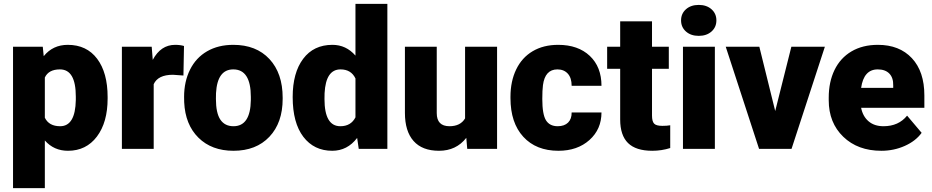

<svg xmlns="http://www.w3.org/2000/svg" viewBox="-20 -770 4821 993"><path d="M536.6 -260.3Q536.6 -137.2 481.2 -63.7Q425.8 9.8 331.5 9.8Q258.8 9.8 211.9 -43.5V203.1H47.4V-528.3H201.2L206.1 -479.5Q253.4 -538.1 330.6 -538.1Q428.2 -538.1 482.4 -466.1Q536.6 -394 536.6 -268.1ZM372.1 -270.5Q372.1 -411.1 290 -411.1Q231.4 -411.1 211.9 -369.1V-161.1Q233.4 -117.2 291 -117.2Q369.6 -117.2 372.1 -252.9Z M928.7 -379.4 874.5 -383.3Q796.9 -383.3 774.9 -334.5V0H610.4V-528.3H764.6L770 -460.4Q811.5 -538.1 885.7 -538.1Q912.1 -538.1 931.6 -532.2Z M932.1 -269Q932.1 -348.1 962.9 -409.9Q993.7 -471.7 1051.3 -504.9Q1108.9 -538.1 1186.5 -538.1Q1305.2 -538.1 1373.5 -464.6Q1441.9 -391.1 1441.9 -264.6V-258.8Q1441.9 -135.3 1373.3 -62.7Q1304.7 9.8 1187.5 9.8Q1074.7 9.8 1006.3 -57.9Q938 -125.5 932.6 -241.2ZM1096.7 -258.8Q1096.7 -185.5 1119.6 -151.4Q1142.6 -117.2 1187.5 -117.2Q1275.4 -117.2 1277.3 -252.4V-269Q1277.3 -411.1 1186.5 -411.1Q1104 -411.1 1097.2 -288.6Z M1493.7 -268.1Q1493.7 -393.6 1547.9 -465.8Q1602.1 -538.1 1699.2 -538.1Q1770 -538.1 1818.4 -482.4V-750H1983.4V0H1835.4L1827.1 -56.6Q1776.4 9.8 1698.2 9.8Q1604 9.8 1548.8 -62.5Q1493.7 -134.8 1493.7 -268.1ZM1658.2 -257.8Q1658.2 -117.2 1740.2 -117.2Q1794.9 -117.2 1818.4 -163.1V-364.3Q1795.9 -411.1 1741.2 -411.1Q1665 -411.1 1658.7 -288.1Z M2391.6 -57.1Q2339.4 9.8 2250.5 9.8Q2163.6 9.8 2118.9 -40.8Q2074.2 -91.3 2074.2 -186V-528.3H2238.8V-185.1Q2238.8 -117.2 2304.7 -117.2Q2361.3 -117.2 2385.3 -157.7V-528.3H2550.8V0H2396.5Z M2864.3 -117.2Q2898.9 -117.2 2918 -136Q2937 -154.8 2936.5 -188.5H3090.8Q3090.8 -101.6 3028.6 -45.9Q2966.3 9.8 2868.2 9.8Q2752.9 9.8 2686.5 -62.5Q2620.1 -134.8 2620.1 -262.7V-269.5Q2620.1 -349.6 2649.7 -410.9Q2679.2 -472.2 2734.9 -505.1Q2790.5 -538.1 2866.7 -538.1Q2969.7 -538.1 3030.3 -481Q3090.8 -423.8 3090.8 -326.2H2936.5Q2936.5 -367.2 2916.5 -389.2Q2896.5 -411.1 2862.8 -411.1Q2798.8 -411.1 2788.1 -329.6Q2784.7 -303.7 2784.7 -258.3Q2784.7 -178.7 2803.7 -147.9Q2822.8 -117.2 2864.3 -117.2Z M3352.1 -659.7V-528.3H3439V-414.1H3352.1V-172.4Q3352.1 -142.6 3362.8 -130.9Q3373.5 -119.1 3405.3 -119.1Q3429.7 -119.1 3446.3 -122.1V-4.4Q3401.9 9.8 3353.5 9.8Q3268.6 9.8 3228 -30.3Q3187.5 -70.3 3187.5 -151.9V-414.1H3120.1V-528.3H3187.5V-659.7Z M3677.2 0H3512.2V-528.3H3677.2ZM3502.4 -664.6Q3502.4 -699.7 3527.8 -722.2Q3553.2 -744.6 3593.8 -744.6Q3634.3 -744.6 3659.7 -722.2Q3685.1 -699.7 3685.1 -664.6Q3685.1 -629.4 3659.7 -606.9Q3634.3 -584.5 3593.8 -584.5Q3553.2 -584.5 3527.8 -606.9Q3502.4 -629.4 3502.4 -664.6Z M3989.3 -195.8 4072.8 -528.3H4246.1L4073.7 0H3905.8L3733.4 -528.3H3907.2Z M4538.1 9.8Q4416.5 9.8 4341.3 -62.7Q4266.1 -135.3 4266.1 -251.5V-265.1Q4266.1 -346.2 4296.1 -408.2Q4326.2 -470.2 4383.8 -504.2Q4441.4 -538.1 4520.5 -538.1Q4631.8 -538.1 4696.3 -469Q4760.7 -399.9 4760.7 -276.4V-212.4H4433.6Q4442.4 -168 4472.2 -142.6Q4502 -117.2 4549.3 -117.2Q4627.4 -117.2 4671.4 -171.9L4746.6 -83Q4715.8 -40.5 4659.4 -15.4Q4603 9.8 4538.1 9.8ZM4519.5 -411.1Q4447.3 -411.1 4433.6 -315.4H4599.6V-328.1Q4600.6 -367.7 4579.6 -389.4Q4558.6 -411.1 4519.5 -411.1Z"/></svg>

Font: Vazir Black FD-UI
Style: Black-FD-UI
Weight: 900
Designer: Saber Rastikerdar
Foundry: Saber Rastikerdar
Version: Version 30.0.0